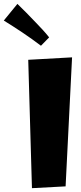

<svg xmlns="http://www.w3.org/2000/svg" viewBox="-104 -980 418 986"><path d="M232.9 -22.9 266.1 -685.5 41 -672.9 60.1 -13.7ZM-84.5 -874.5C-19 -834 45.4 -791.5 106.4 -745.1L148.4 -788.1C127 -815.4 102.5 -840.8 77.6 -866.7C47.9 -898.4 17.1 -929.2 -14.6 -960Z"/></svg>

Font: Luckiest Guy
Style: Regular
Weight: 400
Designer: Astigmatic (AOETI)
Foundry: Astigmatic (AOETI)
Version: Version 1.001